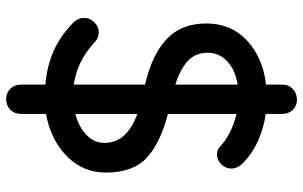

<svg xmlns="http://www.w3.org/2000/svg" viewBox="-200 -647 982 622"><g transform="rotate(90 291.0 -336.0)"><path d="M349 6V87Q349 108 335.5 121.5Q322 135 301 135Q281 135 267.5 121.5Q254 108 254 87V8Q196 3 149 -17Q102 -37 59 -77Q38 -95 38 -118Q38 -136 52 -150.5Q66 -165 85 -165Q102 -165 114 -154Q146 -124 180 -107Q214 -90 254 -84V-315Q158 -337 107 -384.5Q56 -432 56 -514Q56 -593 110.5 -644.5Q165 -696 254 -707V-759Q254 -780 268 -793.5Q282 -807 303 -807Q323 -807 336 -793.5Q349 -780 349 -759V-706Q396 -699 436 -681Q476 -663 503 -637Q526 -617 526 -594Q526 -576 512.5 -562Q499 -548 480 -548Q466 -548 457 -556Q439 -574 410 -589Q381 -604 349 -611V-389Q445 -364 492 -319.5Q539 -275 539 -188Q539 -113 485.5 -61Q432 -9 349 6ZM254 -413V-615Q206 -607 178.5 -581Q151 -555 151 -518Q151 -478 177.5 -453.5Q204 -429 254 -413ZM443 -184Q442 -222 418.5 -247.5Q395 -273 349 -290V-89Q391 -100 417 -125Q443 -150 443 -184Z"/></g></svg>

Font: Quicksand Medium
Style: Regular
Weight: 500
Designer: Andrew Paglinawan
Foundry: Andrew Paglinawan
Version: Version 3.000